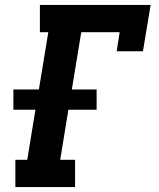

<svg xmlns="http://www.w3.org/2000/svg" viewBox="-20 -755 640 775"><path d="M42 0V-110H90L123 -312H34V-394H137L175 -625H141V-735H588L557 -548H451L463 -625H308L270 -394H370V-312H256L223 -110H283V0Z"/></svg>

Font: Iosevka Slab XBdExObl
Style: Regular
Weight: 800
Width: 7
Italic angle: -9°
Monospace: yes
Designer: Belleve Invis
Foundry: Belleve Invis
Version: Version 11.1.0; ttfautohint (v1.8.3)